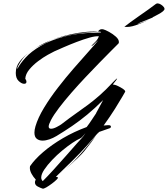

<svg xmlns="http://www.w3.org/2000/svg" viewBox="-20 -824 990 1132"><path d="M231 288Q218 284 202 275.5Q186 267 186 251Q186 245 189 239L191 235Q176 219 166 200.5Q156 182 156 166Q156 159 157 156Q184 116 234 73Q284 30 350.5 -9Q417 -48 491 -75Q507 -96 520 -116Q533 -136 546 -155Q545 -155 558.5 -179Q572 -203 588 -234Q539 -185 494 -148Q449 -111 405 -81Q361 -51 313 -22Q293 -10 271.5 -2.5Q250 5 231 5Q210 5 196.5 -6Q183 -17 183 -42Q183 -58 189 -79Q204 -130 239.5 -188.5Q275 -247 321 -306.5Q367 -366 414 -420Q461 -474 500 -517.5Q539 -561 559 -586Q538 -569 533 -562Q528 -555 518 -553Q531 -567 543.5 -579Q556 -591 563 -610Q543 -612 507.5 -602Q472 -592 431.5 -576.5Q391 -561 355.5 -545.5Q320 -530 300 -521Q289 -516 262 -501Q235 -486 205 -463.5Q175 -441 153 -414.5Q131 -388 129 -360Q136 -350 136 -342Q136 -330 122 -330Q108 -330 90.5 -346Q73 -362 73 -394Q73 -432 96.5 -462Q120 -492 153 -516Q156 -518 158 -520Q158 -520 157.5 -519.5Q157 -519 153 -516Q130 -499 114 -478Q98 -457 87 -436Q84 -431 82.5 -422.5Q81 -414 84 -420Q98 -448 130.5 -484Q163 -520 220 -553.5Q277 -587 361 -609Q445 -631 562 -632Q576 -632 576 -634Q576 -636 570.5 -637Q565 -638 559 -637Q559 -642 565.5 -647Q572 -652 581 -652Q586 -652 589 -651Q601 -648 623 -636Q645 -624 663 -608Q681 -592 681 -576Q681 -574 680.5 -572Q680 -570 679 -568Q666 -555 636.5 -525.5Q607 -496 567.5 -455.5Q528 -415 484.5 -369Q441 -323 400.5 -276.5Q360 -230 328 -188Q296 -146 280 -115Q267 -90 267 -78Q267 -65 281 -65Q295 -65 315 -75.5Q335 -86 344 -93Q388 -127 425 -153Q462 -179 496.5 -204.5Q531 -230 566.5 -261Q602 -292 644 -337Q667 -361 670 -361Q672 -361 664.5 -350.5Q657 -340 645 -326Q658 -325 676 -316.5Q694 -308 707 -298.5Q720 -289 718 -283Q718 -283 702.5 -256Q687 -229 658.5 -183.5Q630 -138 591 -84L617 -86H620Q634 -86 634 -77Q634 -69 621 -66Q609 -62 594 -56.5Q579 -51 564 -46L553 -33L558 -40L559 -42L490 37Q475 54 452 78Q429 102 403.5 127Q378 152 356 173Q334 194 321 207Q308 220 310 219Q363 179 412 129.5Q461 80 509 20Q516 10 526 -1Q536 -12 545 -23Q534 -7 517 16Q500 39 477 67Q463 84 439 107Q415 130 388.5 153.5Q362 177 340.5 195Q319 213 310 219Q317 219 321 222Q325 224 314 235Q303 246 285.5 259Q268 272 252.5 281Q237 290 231 288ZM280 -587Q310 -599 353.5 -611Q397 -623 444.5 -630.5Q492 -638 533 -638Q540 -638 546.5 -638Q553 -638 559 -637Q475 -633 405.5 -620Q336 -607 280 -587ZM160 -522Q208 -557 280 -587L273 -583Q248 -569 217.5 -555.5Q187 -542 160 -522ZM232 244Q259 217 295 177.5Q331 138 368 96Q405 54 434 21Q447 7 460.5 -8Q474 -23 484 -39Q466 -17 460 -12.5Q454 -8 453 -8Q436 -1 407.5 18Q379 37 347 63.5Q315 90 287 119.5Q259 149 241 176Q223 203 223 223Q223 235 232 244ZM713 -666Q727 -677 750 -694Q773 -711 800.5 -730Q828 -749 854 -767.5Q880 -786 898 -800Q904 -804 908 -804Q918 -804 928.5 -797.5Q939 -791 945.5 -782.5Q952 -774 949 -767Q942 -756 924 -745.5Q906 -735 886 -725Q881 -724 881 -723.5Q881 -723 881 -721L869 -716Q852 -709 837 -703Q822 -697 811 -693Q807 -692 798 -687Q789 -682 793 -683Q808 -688 824.5 -694Q841 -700 857 -707Q818 -688 780 -675Q742 -662 713 -666Z"/></svg>

Font: Smooch
Style: Regular
Weight: 400
Designer: Robert E. Leuschke
Foundry: Robert E. Leuschke
Version: Version 1.010; ttfautohint (v1.8.3)